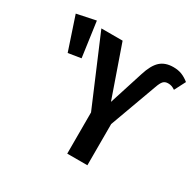

<svg xmlns="http://www.w3.org/2000/svg" viewBox="-155 -887 1075 1057"><g transform="rotate(30 382.5 -358.0)"><path d="M396 -262 214 -691H349L462 -367L531 -583Q551 -648 582 -676.5Q613 -705 665 -705Q696 -705 719.5 -695.5Q743 -686 765 -668L729 -598Q717 -606 707 -609.5Q697 -613 684 -613Q665 -613 654 -601.5Q643 -590 632 -558L524 -262V0H396ZM171 -716 202 -494 121 -481 51 -691Z"/></g></svg>

Font: Fira Sans Extra Condensed Medium
Style: Regular
Weight: 500
Width: 1
Designer: Carrois Corporate & Edenspiekermann AG
Foundry: Carrois Corporate GbR & Edenspiekermann AG
Version: Version 4.203